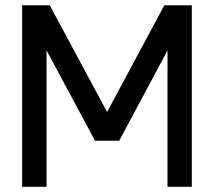

<svg xmlns="http://www.w3.org/2000/svg" viewBox="-20 -717 822 737"><path d="M64.9 0V-696.8H170.9L391.1 -287.1L610.8 -696.8H716.3V0H623V-523.4L437.5 -176.8H344.7L158.7 -523.4V0Z"/></svg>

Font: Basically A Sans Serif Medium
Style: Regular
Weight: 500
Designer: Hyung-Suk Kim
Foundry: Mental Design
Version: 1.000